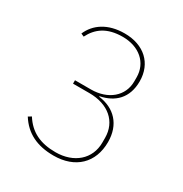

<svg xmlns="http://www.w3.org/2000/svg" viewBox="-168 -839 935 980"><g transform="rotate(30 300.0 -349.0)"><path d="M186 -376V-356H282C395 -356 466 -293 466 -198V-170C466 -73 391 -8 283 -8C193 -8 131 -38 88 -106L70 -95C116 -22 186 12 283 12C410 12 490 -64 490 -187C490 -290 429 -353 335 -365V-368C417 -384 475 -437 475 -536C475 -642 401 -710 287 -710C187 -710 123 -664 95 -599L113 -591C143 -651 194 -690 287 -690C384 -690 451 -632 451 -546V-522C451 -436 381 -376 280 -376Z"/></g></svg>

Font: IBM Plex Arabic Thin
Style: Regular
Weight: 100
Designer: Mike Abbink, Paul van der Laan, Pieter van Rosmalen, Wael Morcos, Khajak Apelian
Foundry: Bold Monday
Version: Version 1.0